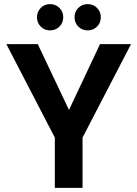

<svg xmlns="http://www.w3.org/2000/svg" viewBox="-20 -915 669 935"><path d="M247 0V-245L11 -700H164L329 -352H303L467 -700H618L382 -245V0ZM223 -767Q197 -767 178.5 -785.5Q160 -804 160 -831Q160 -858 178.5 -876.5Q197 -895 223 -895Q251 -895 269.5 -876.5Q288 -858 288 -831Q288 -804 269.5 -785.5Q251 -767 223 -767ZM407 -767Q380 -767 361.5 -785.5Q343 -804 343 -831Q343 -858 361.5 -876.5Q380 -895 407 -895Q434 -895 452.5 -876.5Q471 -858 471 -831Q471 -804 452.5 -785.5Q434 -767 407 -767Z"/></svg>

Font: DM Sans 28pt
Style: Bold
Weight: 700
Version: Version 4.004;gftools[0.9.30]